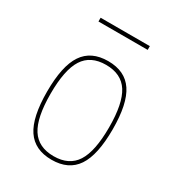

<svg xmlns="http://www.w3.org/2000/svg" viewBox="-169 -795 838 911"><g transform="rotate(30 250.0 -340.0)"><path d="M115.2 -669.9V-690.4H384.8V-669.9ZM386.2 -55.2Q342.8 9.8 250 9.8Q157.2 9.8 113.8 -55.2Q70.3 -120.1 70.3 -260.3Q70.3 -400.4 113.8 -465.3Q157.2 -530.3 250 -530.3Q342.8 -530.3 386.2 -465.3Q429.7 -400.4 429.7 -260.3Q429.7 -120.1 386.2 -55.2ZM127.9 -69.3Q166 -9.8 250 -9.8Q334 -9.8 372.1 -69.3Q410.2 -128.9 410.2 -259.8Q410.2 -390.6 372.1 -450.2Q334 -509.8 250 -509.8Q166 -509.8 127.9 -450.2Q89.8 -390.6 89.8 -259.8Q89.8 -128.9 127.9 -69.3Z"/></g></svg>

Font: Mgen+ 1mn thin
Style: Regular
Weight: 100
Designer: [Source Han Sans]
Ryoko NISHIZUKA  (kana & ideographs); Paul D. Hunt (Latin, Greek & Cyrillic); Wenlong ZHANG  (bopomofo
Version: Version 1.059.20150602